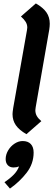

<svg xmlns="http://www.w3.org/2000/svg" viewBox="-20 -770 316 1119"><path d="M53 -105Q53 -115 57 -141L137 -593Q139 -605 139 -609Q139 -627 130 -642Q121 -657 102 -674L189 -750Q231 -726 250.5 -698Q270 -670 270 -632Q270 -617 267 -597L188 -145Q186 -133 186 -128Q186 -109 194.5 -94Q203 -79 221 -64L134 12Q92 -12 72.5 -40Q53 -68 53 -105ZM176 119Q176 184 135.5 236.5Q95 289 38 329L6 292Q40 269 61 247Q82 225 91 200Q77 206 59 206Q38 206 25.5 193Q13 180 13 157Q13 131 27.5 106.5Q42 82 65 67Q88 52 112 52Q143 52 159.5 69.5Q176 87 176 119Z"/></svg>

Font: KoHo
Style: Bold Italic
Weight: 700
Italic angle: -10°
Version: Version 1.000; ttfautohint (v1.6)